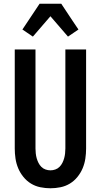

<svg xmlns="http://www.w3.org/2000/svg" viewBox="-20 -1000 540 1028"><path d="M250 8Q223 8 196 2.5Q169 -3 146 -17Q123 -31 105.5 -52.5Q88 -74 77.5 -99Q67 -124 63 -151Q59 -178 59 -205V-735H170V-205Q170 -192 171.5 -178.5Q173 -165 176.5 -152.5Q180 -140 186 -128Q192 -116 201.5 -106.5Q211 -97 224 -92.5Q237 -88 250 -88Q263 -88 276 -92.5Q289 -97 298.5 -106.5Q308 -116 314 -128Q320 -140 323.5 -152.5Q327 -165 328.5 -178.5Q330 -192 330 -205V-735H441V-205Q441 -178 437 -151Q433 -124 422.5 -99Q412 -74 394.5 -52.5Q377 -31 354 -17Q331 -3 304 2.5Q277 8 250 8ZM156 -804 100 -842 192 -980H308L369 -888L400 -842L344 -804L250 -913Z"/></svg>

Font: Iosevka
Style: Bold
Weight: 700
Monospace: yes
Designer: Belleve Invis
Foundry: Belleve Invis
Version: Version 32.5.0; ttfautohint (v1.8.4)